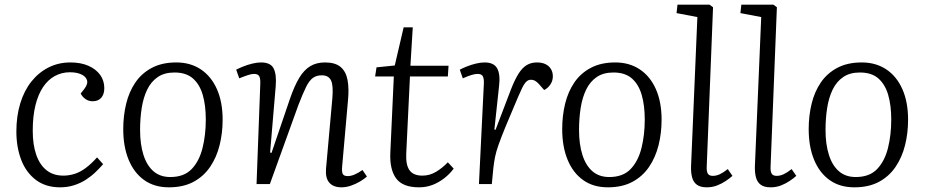

<svg xmlns="http://www.w3.org/2000/svg" viewBox="-20 -787 3954 821"><path d="M281 -520Q326 -520 358.5 -505.5Q391 -491 408.5 -466.5Q426 -442 426 -410Q426 -384 413 -369Q400 -354 376 -354Q359 -354 345.5 -363.5Q332 -373 325 -387L340 -406Q357 -428 352 -444Q347 -460 327.5 -469Q308 -478 279 -478Q244 -478 214.5 -462Q185 -446 164 -414.5Q143 -383 131.5 -336.5Q120 -290 120 -228Q120 -168 135 -125Q150 -82 179 -59Q208 -36 251 -36Q275 -36 299 -43.5Q323 -51 347 -69Q371 -87 395 -114L421 -85Q407 -69 389 -51.5Q371 -34 348 -19Q325 -4 297 5Q269 14 237 14Q175 14 133 -18Q91 -50 70.5 -104Q50 -158 50 -225Q50 -290 66.5 -344.5Q83 -399 114 -438Q145 -477 187.5 -498.5Q230 -520 281 -520Z M702 14Q640 14 596.5 -17Q553 -48 530 -104Q507 -160 507 -235Q507 -292 519.5 -343.5Q532 -395 559 -434.5Q586 -474 629.5 -497Q673 -520 734 -520Q794 -520 838.5 -490.5Q883 -461 907.5 -406Q932 -351 932 -275Q932 -218 919 -166Q906 -114 878.5 -73.5Q851 -33 807.5 -9.5Q764 14 702 14ZM708 -30Q767 -30 799.5 -64Q832 -98 846 -154Q860 -210 860 -276Q860 -336 847 -381Q834 -426 805 -451.5Q776 -477 726 -477Q683 -477 654.5 -457.5Q626 -438 609.5 -404Q593 -370 586 -325.5Q579 -281 579 -231Q579 -170 593.5 -124.5Q608 -79 636.5 -54.5Q665 -30 708 -30Z M1549 -32Q1538 -22 1519.5 -11Q1501 0 1480.5 7Q1460 14 1440 14Q1406 14 1388.5 -5.5Q1371 -25 1374 -65L1401 -365Q1406 -421 1395.5 -443Q1385 -465 1356 -465Q1333 -465 1317.5 -453.5Q1302 -442 1288.5 -414.5Q1275 -387 1256 -338L1134 0H1077L1093 -429Q1094 -451 1088.5 -461Q1083 -471 1066 -471Q1056 -471 1040.5 -466Q1025 -461 1003 -452L990 -489Q1001 -495 1019.5 -502.5Q1038 -510 1058.5 -515Q1079 -520 1096 -520Q1137 -520 1150 -494.5Q1163 -469 1159 -419L1135 -135L1141 -133L1220 -365Q1239 -420 1259.5 -454Q1280 -488 1306.5 -504Q1333 -520 1370 -520Q1413 -520 1436 -501Q1459 -482 1466 -445.5Q1473 -409 1468 -358L1443 -75Q1441 -53 1445.5 -43.5Q1450 -34 1467 -34Q1481 -34 1497 -41Q1513 -48 1530 -60Z M1590 -499 1668 -507 1706 -670H1745L1735 -506H1898L1895 -460H1733L1717 -129Q1715 -81 1731.5 -58.5Q1748 -36 1786 -36Q1817 -36 1844 -52Q1871 -68 1895 -93L1920 -66Q1904 -44 1880.5 -25.5Q1857 -7 1830 3.5Q1803 14 1772 14Q1702 14 1674 -24Q1646 -62 1649 -133L1664 -460H1584Z M2049 -429Q2050 -449 2045 -460Q2040 -471 2022 -471Q2012 -471 1996.5 -466.5Q1981 -462 1959 -452L1946 -489Q1957 -495 1975.5 -502.5Q1994 -510 2014.5 -515Q2035 -520 2052 -520Q2092 -520 2106 -494.5Q2120 -469 2114 -419L2094 -233L2099 -232L2165 -405Q2181 -446 2197 -471.5Q2213 -497 2232 -508.5Q2251 -520 2276 -520Q2298 -520 2313 -512.5Q2328 -505 2336 -491.5Q2344 -478 2344 -461Q2344 -442 2334 -426.5Q2324 -411 2307 -402L2285 -427Q2276 -437 2268 -441.5Q2260 -446 2251 -446Q2244 -446 2238.5 -443.5Q2233 -441 2226.5 -433.5Q2220 -426 2213 -411.5Q2206 -397 2196 -374Q2162 -295 2142 -246Q2122 -197 2111.5 -167Q2101 -137 2097 -116.5Q2093 -96 2090 -72L2083 0H2028Z M2579 14Q2517 14 2473.5 -17Q2430 -48 2407 -104Q2384 -160 2384 -235Q2384 -292 2396.5 -343.5Q2409 -395 2436 -434.5Q2463 -474 2506.5 -497Q2550 -520 2611 -520Q2671 -520 2715.5 -490.5Q2760 -461 2784.5 -406Q2809 -351 2809 -275Q2809 -218 2796 -166Q2783 -114 2755.5 -73.5Q2728 -33 2684.5 -9.5Q2641 14 2579 14ZM2585 -30Q2644 -30 2676.5 -64Q2709 -98 2723 -154Q2737 -210 2737 -276Q2737 -336 2724 -381Q2711 -426 2682 -451.5Q2653 -477 2603 -477Q2560 -477 2531.5 -457.5Q2503 -438 2486.5 -404Q2470 -370 2463 -325.5Q2456 -281 2456 -231Q2456 -170 2470.5 -124.5Q2485 -79 2513.5 -54.5Q2542 -30 2585 -30Z M2962 -714 2873 -731 2877 -767H3014L3029 -756L3002 -75Q3001 -53 3007 -44Q3013 -35 3028 -35Q3043 -35 3058 -42Q3073 -49 3092 -64L3112 -35Q3101 -25 3084 -13.5Q3067 -2 3046.5 6Q3026 14 3002 14Q2975 14 2960 3Q2945 -8 2939.5 -28.5Q2934 -49 2935 -77Z M3235 -714 3146 -731 3150 -767H3287L3302 -756L3275 -75Q3274 -53 3280 -44Q3286 -35 3301 -35Q3316 -35 3331 -42Q3346 -49 3365 -64L3385 -35Q3374 -25 3357 -13.5Q3340 -2 3319.5 6Q3299 14 3275 14Q3248 14 3233 3Q3218 -8 3212.5 -28.5Q3207 -49 3208 -77Z M3633 14Q3571 14 3527.5 -17Q3484 -48 3461 -104Q3438 -160 3438 -235Q3438 -292 3450.5 -343.5Q3463 -395 3490 -434.5Q3517 -474 3560.5 -497Q3604 -520 3665 -520Q3725 -520 3769.5 -490.5Q3814 -461 3838.5 -406Q3863 -351 3863 -275Q3863 -218 3850 -166Q3837 -114 3809.5 -73.5Q3782 -33 3738.5 -9.5Q3695 14 3633 14ZM3639 -30Q3698 -30 3730.5 -64Q3763 -98 3777 -154Q3791 -210 3791 -276Q3791 -336 3778 -381Q3765 -426 3736 -451.5Q3707 -477 3657 -477Q3614 -477 3585.5 -457.5Q3557 -438 3540.5 -404Q3524 -370 3517 -325.5Q3510 -281 3510 -231Q3510 -170 3524.5 -124.5Q3539 -79 3567.5 -54.5Q3596 -30 3639 -30Z"/></svg>

Font: Literata 24pt Light
Style: Italic
Weight: 300
Italic angle: -2°
Designer: Latin by Veronika Burian and Jose Scaglione. Greek by Irene Vlachou. Cyrillic by Vera Evstafieva
Foundry: TypeTogether
Version: Version 3.103;gftools[0.9.29]